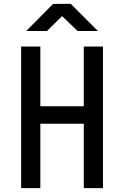

<svg xmlns="http://www.w3.org/2000/svg" viewBox="-20 -970 640 990"><path d="M115 -810H222L300 -887L380 -810H485L345 -950H254ZM89 0H188V-332H412V0H511V-730H412V-422H188V-730H89Z"/></svg>

Font: JetBrains Mono Medium
Style: Regular
Weight: 436
Monospace: yes
Designer: Philipp Nurullin, Konstantin Bulenkov
Foundry: JetBrains
Version: Version 2.305